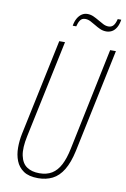

<svg xmlns="http://www.w3.org/2000/svg" viewBox="-98 -955 667 1018"><g transform="rotate(10 235.5 -446.0)"><path d="M181 6Q131 6 102.5 -13.5Q74 -33 61.5 -65Q49 -97 49 -135.5Q49 -174 57 -212L166 -729H197L86 -203Q72 -138 80.5 -97.5Q89 -57 115.5 -39Q142 -21 183 -21Q223 -21 250.5 -38Q278 -55 296 -89.5Q314 -124 325 -177L440 -729H471L354 -172Q340 -107 316 -67.5Q292 -28 258 -11Q224 6 181 6ZM402 -823Q384 -823 368.5 -830Q353 -837 338.5 -846Q324 -855 310 -862Q296 -869 282 -869Q264 -869 255 -856Q246 -843 241 -822H222Q226 -846 235.5 -862.5Q245 -879 258.5 -888Q272 -897 289 -897Q306 -897 321.5 -890Q337 -883 352 -874Q367 -865 381 -858Q395 -851 409 -851Q425 -851 435 -862Q445 -873 451 -898H470Q466 -872 456 -855Q446 -838 432 -830.5Q418 -823 402 -823Z"/></g></svg>

Font: Hubot Sans Condensed ExtraLight
Style: Italic
Weight: 200
Width: 3
Italic angle: -12.0243°
Designer: Deni Anggara
Foundry: GitHub, Inc., Subsidiary of Microsoft Corporation
Version: Version 2.000